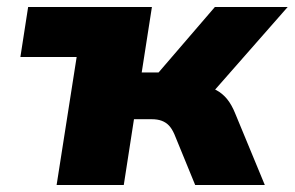

<svg xmlns="http://www.w3.org/2000/svg" viewBox="-20 -526 838 546"><path d="M141 0 198 -364H38L60 -506H412L383 -320H431L591 -506H798L567 -243L553 -281Q578 -279 595.5 -269.5Q613 -260 626 -244Q639 -228 649 -203L733 0H535L476 -144Q469 -160 460.5 -169Q452 -178 440 -182.5Q428 -187 411 -187H361L332 0Z"/></svg>

Font: Nunito Sans 7pt Black
Style: Italic
Weight: 900
Italic angle: -9°
Version: Version 3.101;gftools[0.9.27]